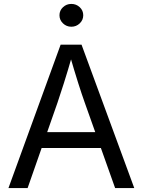

<svg xmlns="http://www.w3.org/2000/svg" viewBox="-20 -954 724 974"><path d="M22.9 0 287.6 -727.5H393.6L661.1 0H564L410.2 -432.6Q395.5 -473.6 376.7 -532.7Q357.9 -591.8 331.1 -684.1H349.6Q322.8 -590.8 303.7 -531Q284.7 -471.2 271.5 -432.6L120.1 0ZM156.7 -203.1V-283.7H527.3V-203.1ZM341.8 -818.4Q317.4 -818.4 299.6 -835.4Q281.7 -852.5 281.7 -876.5Q281.7 -900.9 299.6 -917.5Q317.4 -934.1 341.8 -934.1Q366.7 -934.1 384.5 -917.5Q402.3 -900.9 402.3 -876.5Q402.3 -852.5 384.5 -835.4Q366.7 -818.4 341.8 -818.4Z"/></svg>

Font: Inter 17pt
Style: Regular
Weight: 400
Version: Version 4.001;git-66647c0bb